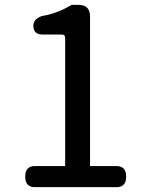

<svg xmlns="http://www.w3.org/2000/svg" viewBox="-20 -730 595 784"><path d="M121.1 34.2Q103.5 34.2 93.3 23.9Q83 13.7 83 -8.8Q83 -31.2 93.3 -41.5Q103.5 -51.8 121.1 -51.8H246.1V-574.2Q246.1 -582 242.7 -585.4Q239.3 -588.9 232.4 -588.9H154.3Q134.8 -588.9 125.5 -598.1Q116.2 -607.4 116.2 -624Q116.2 -640.6 126.5 -650.4Q136.7 -660.2 153.3 -665Q210.9 -673.8 270.5 -709Q272.5 -710 273.4 -710H300.8Q324.2 -710 335.9 -698.2Q347.7 -686.5 347.7 -663.1V-51.8H457Q474.6 -51.8 484.9 -41.5Q495.1 -31.2 495.1 -8.8Q495.1 13.7 484.9 23.9Q474.6 34.2 457 34.2Z"/></svg>

Font: TaiwanPearl
Style: Regular
Weight: 400
Version: Version 2.102